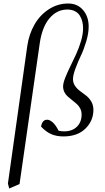

<svg xmlns="http://www.w3.org/2000/svg" viewBox="-20 -766 593 1089"><path d="M24.9 274.9 134.8 -505.9Q144.5 -572.3 175.5 -626.5Q206.5 -680.7 256.8 -713.4Q307.1 -746.1 367.2 -746.1Q419.4 -746.1 451.2 -709Q482.9 -671.9 482.9 -615.2Q482.9 -576.7 469 -530.5Q455.1 -484.4 438.5 -449.7Q421.9 -415 408 -377.4Q394 -339.8 394 -316.9Q394 -295.4 406 -278.3Q418 -261.2 435.1 -248.8Q452.1 -236.3 469 -223.4Q485.8 -210.4 497.8 -189.9Q509.8 -169.4 509.8 -143.1Q509.8 -81.1 464.6 -36.6Q419.4 7.8 339.8 7.8Q300.8 7.8 271.2 -4.9Q241.7 -17.6 212.9 -47.9Q219.7 -86.9 247.1 -86.9Q262.7 -86.9 279.8 -71.3Q296.9 -55.7 312 -24.9Q325.2 -21 344.2 -21Q389.6 -21 416.3 -47.4Q442.9 -73.7 442.9 -116.2Q442.9 -134.8 435.1 -150.4Q427.2 -166 415.5 -176Q403.8 -186 390.4 -197Q377 -208 365.2 -217.8Q353.5 -227.5 345.7 -242.7Q337.9 -257.8 337.9 -275.9Q337.9 -294.4 349.6 -324.2Q361.3 -354 377.9 -387.7Q394.5 -421.4 411.1 -457.3Q427.7 -493.2 439.5 -533Q451.2 -572.8 451.2 -606Q451.2 -626 446.8 -643.8Q442.4 -661.6 432.6 -677.5Q422.9 -693.4 404.8 -702.6Q386.7 -711.9 361.8 -711.9Q302.7 -711.9 260.5 -662.1Q218.3 -612.3 205.1 -518.1L90.8 277.8L32.2 303.2Z"/></svg>

Font: Dihjauti
Style: Italic
Weight: 400
Italic angle: -9°
Designer: T. Christopher White
Version: Version 3.0.0